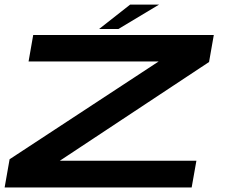

<svg xmlns="http://www.w3.org/2000/svg" viewBox="-22 -830 1008 850"><path d="M-1.5 0 20.5 -125 680.5 -558H104.5L125 -675H924.5L903.5 -555.5L243 -118.5H847.5L826.5 0ZM416.5 -701.5 554 -809.5H682L502 -701.5Z"/></svg>

Font: Anybody UltraExpanded SemiBold
Style: Italic
Weight: 600
Width: 9
Italic angle: -10°
Designer: Tyler Finck
Foundry: Etcetera Type Company
Version: Version 1.010; ttfautohint (v1.8.3) -l 8 -r 50 -G 200 -x 14 